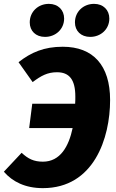

<svg xmlns="http://www.w3.org/2000/svg" viewBox="-45 -955 598 994"><path d="M188 -764C243 -764 287 -804 287 -859C287 -903 256 -935 208 -935C152 -935 109 -894 109 -839C109 -795 140 -764 188 -764ZM422 -764C477 -764 521 -804 521 -859C521 -903 490 -935 442 -935C386 -935 343 -894 343 -839C343 -795 374 -764 422 -764ZM280 -713C183 -713 116 -684 51 -633L124 -530C168 -563 201 -581 250 -581C313 -581 345 -544 345 -455C345 -443 345 -431 344 -418H122L106 -292H331C311 -197 267 -118 177 -118C130 -118 100 -133 67 -164L-25 -66C20 -14 86 19 177 19C441 19 525 -240 525 -437C525 -617 437 -713 280 -713Z"/></svg>

Font: Fira Sans ExtraBold
Style: Italic
Weight: 800
Italic angle: -8°
Designer: bBox Type GmbH & Carrois Corporate GbR & Edenspiekermann AG
Foundry: bBox Type GmbH & Carrois Corporate GbR & Edenspiekermann AG
Version: Version 4.301;PS 004.301;hotconv 1.0.88;makeotf.lib2.5.64775